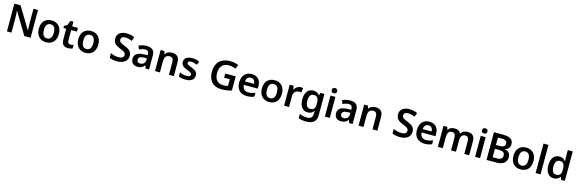

<svg xmlns="http://www.w3.org/2000/svg" viewBox="94 -2649 14353 4778"><g transform="rotate(15 7270.5 -260.0)"><path d="M699 0V-714H581V-341C581 -282 586 -196 588 -159H585L250 -714H89V0H206V-370C206 -435 201 -512 197 -559H201L537 0Z M1355 -272C1355 -452 1248 -552 1098 -552C937 -552 838 -452 838 -272C838 -92 946 10 1095 10C1255 10 1355 -92 1355 -272ZM968 -272C968 -387 1006 -453 1096 -453C1186 -453 1225 -387 1225 -272C1225 -158 1186 -89 1097 -89C1007 -89 968 -158 968 -272Z M1697 -92C1654 -92 1625 -118 1625 -172V-446H1773V-542H1625V-661H1545L1505 -546L1425 -502V-446H1497V-166C1497 -28 1570 10 1664 10C1711 10 1750 1 1778 -12V-106C1756 -98 1726 -92 1697 -92Z M2371 -272C2371 -452 2264 -552 2114 -552C1953 -552 1854 -452 1854 -272C1854 -92 1962 10 2111 10C2271 10 2371 -92 2371 -272ZM1984 -272C1984 -387 2022 -453 2112 -453C2202 -453 2241 -387 2241 -272C2241 -158 2202 -89 2113 -89C2023 -89 1984 -158 1984 -272Z M3199 -201C3199 -313 3133 -361 3016 -408C2904 -453 2866 -477 2866 -535C2866 -583 2903 -617 2977 -617C3035 -617 3094 -599 3149 -575L3188 -680C3133 -705 3064 -724 2980 -724C2836 -724 2737 -654 2737 -532C2737 -416 2801 -362 2917 -316C3032 -271 3070 -247 3070 -189C3070 -134 3026 -98 2938 -98C2867 -98 2788 -119 2729 -147V-28C2783 -2 2848 10 2934 10C3105 10 3199 -78 3199 -201Z M3547 -552C3466 -552 3395 -532 3341 -504L3379 -416C3427 -438 3479 -457 3531 -457C3590 -457 3625 -431 3625 -357V-334L3534 -331C3366 -325 3283 -268 3283 -157C3283 -43 3355 10 3452 10C3543 10 3586 -16 3633 -75H3637L3661 0H3751V-364C3751 -490 3681 -552 3547 -552ZM3559 -254 3625 -256V-210C3625 -128 3568 -85 3495 -85C3447 -85 3413 -109 3413 -160C3413 -218 3450 -249 3559 -254Z M4195 -552C4123 -552 4061 -524 4026 -469H4020L4003 -542H3904V0H4031V-264C4031 -384 4062 -450 4163 -450C4232 -450 4263 -408 4263 -327V0H4389V-353C4389 -493 4318 -552 4195 -552Z M4914 -156C4914 -247 4860 -283 4761 -322C4662 -360 4633 -374 4633 -410C4633 -440 4663 -459 4720 -459C4764 -459 4819 -443 4868 -422L4906 -512C4849 -538 4791 -552 4723 -552C4596 -552 4512 -500 4512 -402C4512 -313 4567 -277 4667 -238C4767 -199 4793 -180 4793 -146C4793 -109 4762 -87 4691 -87C4636 -87 4565 -105 4513 -131V-23C4562 0 4616 10 4693 10C4838 10 4914 -52 4914 -156Z M5608 -393V-286H5753V-112C5724 -105 5684 -99 5636 -99C5478 -99 5408 -199 5408 -356C5408 -510 5489 -615 5643 -615C5709 -615 5771 -598 5822 -575L5866 -681C5806 -707 5730 -724 5646 -724C5408 -724 5274 -581 5274 -358C5274 -123 5401 10 5617 10C5719 10 5802 -4 5878 -29V-393Z M6251 -552C6101 -552 6000 -452 6000 -267C6000 -82 6112 10 6271 10C6352 10 6404 -2 6458 -27V-127C6400 -101 6350 -88 6282 -88C6186 -88 6133 -144 6130 -241H6487V-306C6487 -461 6397 -552 6251 -552ZM6253 -458C6328 -458 6363 -405 6364 -330H6133C6140 -413 6184 -458 6253 -458Z M7102 -272C7102 -452 6995 -552 6845 -552C6684 -552 6585 -452 6585 -272C6585 -92 6693 10 6842 10C7002 10 7102 -92 7102 -272ZM6715 -272C6715 -387 6753 -453 6843 -453C6933 -453 6972 -387 6972 -272C6972 -158 6933 -89 6844 -89C6754 -89 6715 -158 6715 -272Z M7512 -552C7441 -552 7384 -505 7352 -448H7346L7328 -542H7230V0H7357V-281C7357 -386 7429 -434 7499 -434C7523 -434 7544 -431 7560 -428L7573 -546C7557 -550 7532 -552 7512 -552Z M7839 -552C7708 -552 7626 -448 7626 -270C7626 -91 7707 10 7838 10C7912 10 7964 -20 7997 -71H8001C7999 -53 7997 -20 7997 -3V13C7997 92 7948 138 7862 138C7781 138 7718 123 7661 96V207C7717 230 7781 240 7863 240C8041 240 8124 160 8124 6V-542H8018L8005 -473H8000C7965 -523 7912 -552 7839 -552ZM7874 -450C7966 -450 8004 -395 8004 -272V-250C8004 -140 7967 -91 7876 -91C7796 -91 7756 -150 7756 -269C7756 -386 7798 -450 7874 -450Z M8345 -752C8305 -752 8274 -735 8274 -685C8274 -636 8305 -618 8345 -618C8382 -618 8415 -636 8415 -685C8415 -735 8382 -752 8345 -752ZM8407 -542H8280V0H8407Z M8791 -552C8710 -552 8639 -532 8585 -504L8623 -416C8671 -438 8723 -457 8775 -457C8834 -457 8869 -431 8869 -357V-334L8778 -331C8610 -325 8527 -268 8527 -157C8527 -43 8599 10 8696 10C8787 10 8830 -16 8877 -75H8881L8905 0H8995V-364C8995 -490 8925 -552 8791 -552ZM8803 -254 8869 -256V-210C8869 -128 8812 -85 8739 -85C8691 -85 8657 -109 8657 -160C8657 -218 8694 -249 8803 -254Z M9439 -552C9367 -552 9305 -524 9270 -469H9264L9247 -542H9148V0H9275V-264C9275 -384 9306 -450 9407 -450C9476 -450 9507 -408 9507 -327V0H9633V-353C9633 -493 9562 -552 9439 -552Z M10486 -201C10486 -313 10420 -361 10303 -408C10191 -453 10153 -477 10153 -535C10153 -583 10190 -617 10264 -617C10322 -617 10381 -599 10436 -575L10475 -680C10420 -705 10351 -724 10267 -724C10123 -724 10024 -654 10024 -532C10024 -416 10088 -362 10204 -316C10319 -271 10357 -247 10357 -189C10357 -134 10313 -98 10225 -98C10154 -98 10075 -119 10016 -147V-28C10070 -2 10135 10 10221 10C10392 10 10486 -78 10486 -201Z M10829 -552C10679 -552 10578 -452 10578 -267C10578 -82 10690 10 10849 10C10930 10 10982 -2 11036 -27V-127C10978 -101 10928 -88 10860 -88C10764 -88 10711 -144 10708 -241H11065V-306C11065 -461 10975 -552 10829 -552ZM10831 -458C10906 -458 10941 -405 10942 -330H10711C10718 -413 10762 -458 10831 -458Z M11812 -552C11742 -552 11680 -524 11644 -467H11639C11610 -523 11556 -552 11474 -552C11403 -552 11345 -523 11313 -471H11308L11290 -542H11191V0H11318V-264C11318 -384 11346 -450 11439 -450C11501 -450 11531 -411 11531 -328V0H11658V-282C11658 -390 11691 -450 11779 -450C11841 -450 11872 -412 11872 -328V0H11998V-353C11998 -493 11935 -552 11812 -552Z M12216 -752C12176 -752 12145 -735 12145 -685C12145 -636 12176 -618 12216 -618C12253 -618 12286 -636 12286 -685C12286 -735 12253 -752 12216 -752ZM12278 -542H12151V0H12278Z M12667 -714H12445V0H12707C12865 0 12964 -75 12964 -205C12964 -317 12895 -359 12817 -374V-379C12891 -394 12944 -449 12944 -537C12944 -661 12855 -714 12667 -714ZM12678 -421H12575V-611H12668C12767 -611 12811 -583 12811 -520C12811 -458 12778 -421 12678 -421ZM12575 -321H12684C12793 -321 12829 -277 12829 -216C12829 -149 12793 -104 12690 -104H12575Z M13582 -272C13582 -452 13475 -552 13325 -552C13164 -552 13065 -452 13065 -272C13065 -92 13173 10 13322 10C13482 10 13582 -92 13582 -272ZM13195 -272C13195 -387 13233 -453 13323 -453C13413 -453 13452 -387 13452 -272C13452 -158 13413 -89 13324 -89C13234 -89 13195 -158 13195 -272Z M13837 0V-760H13710V0Z M14176 10C14257 10 14305 -26 14335 -71H14340L14364 0H14463V-760H14335V-571C14335 -541 14339 -494 14342 -473H14337C14306 -517 14259 -552 14179 -552C14051 -552 13965 -456 13965 -270C13965 -85 14050 10 14176 10ZM14214 -93C14137 -93 14095 -154 14095 -268C14095 -382 14137 -449 14213 -449C14312 -449 14342 -385 14342 -269V-253C14341 -146 14308 -93 14214 -93Z"/></g></svg>

Font: Noto Sans Georgian SemiBold
Style: Regular
Weight: 600
Designer: Monotype Design Team, Akaki Razmadze
Foundry: Google LLC
Version: Version 2.005